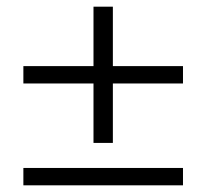

<svg xmlns="http://www.w3.org/2000/svg" viewBox="-20 -555 618 575"><path d="M260 -127V-305H50V-357H260V-535H318V-357H528V-305H318V-127ZM50 0V-52H528V0Z"/></svg>

Font: Hedvig Letters Serif 12pt
Style: Regular
Weight: 400
Designer: Alexander Örn & Tor Weibull
Foundry: Kanon Foundry
Version: Version 1.000; ttfautohint (v1.8.4.7-5d5b)